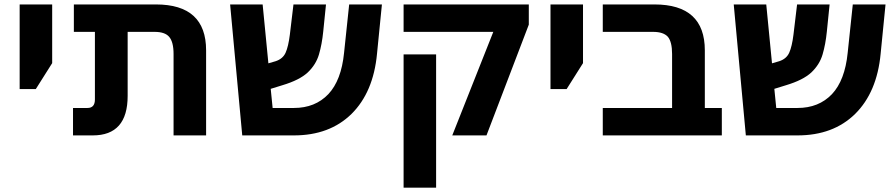

<svg xmlns="http://www.w3.org/2000/svg" viewBox="-20 -622 4112 882"><path d="M70.3 -212.9Q70.3 -273.4 70.3 -456.1Q70.3 -493.2 70.3 -601.6Q107.4 -601.6 219.7 -601.6Q219.7 -534.2 219.7 -332Q201.2 -302.7 144.5 -212.9Q126 -212.9 70.3 -212.9Z M566.4 -181.6Q566.4 0 406.2 0Q376 0 315.4 0Q315.4 -31.2 315.4 -126Q332 -126 381.8 -126Q416 -126 416 -165Q416 -268.6 416 -475.6Q391.6 -475.6 319.3 -475.6Q319.3 -507.8 319.3 -601.6Q413.1 -601.6 696.3 -601.6Q926.8 -601.6 926.8 -390.6Q926.8 -260.7 926.8 0Q889.6 0 777.3 0Q777.3 -93.8 777.3 -374Q777.3 -429.7 756.8 -453.1Q737.3 -475.6 690.4 -475.6Q648.4 -475.6 566.4 -475.6Q566.4 -402.3 566.4 -181.6Z M1711.9 -375Q1695.3 -198.2 1594.7 -98.6Q1494.1 0 1330.1 0Q1251 0 1092.8 0Q1079.1 -150.4 1037.1 -601.6Q1074.2 -601.6 1186.5 -601.6Q1193.4 -534.2 1212.9 -331.1Q1221.7 -334 1246.1 -340.8Q1279.3 -351.6 1292 -379.9Q1304.7 -408.2 1311.5 -462.9Q1317.4 -509.8 1328.1 -601.6Q1365.2 -601.6 1477.5 -601.6Q1474.6 -570.3 1464.8 -476.6Q1459 -418.9 1445.3 -372.1Q1431.6 -325.2 1393.6 -289.1Q1355.5 -253.9 1277.3 -230.5Q1259.8 -224.6 1223.6 -213.9Q1225.6 -192.4 1232.4 -126Q1256.8 -126 1330.1 -126Q1427.7 -126 1488.3 -189.5Q1547.9 -252.9 1560.5 -378.9Q1568.4 -453.1 1584 -601.6Q1621.1 -601.6 1734.4 -601.6Q1728.5 -544.9 1711.9 -375Z M2057.6 0Q2104.5 -119.1 2246.1 -475.6Q2142.6 -475.6 1834 -475.6Q1834 -507.8 1834 -601.6Q1977.5 -601.6 2409.2 -601.6Q2409.2 -579.1 2409.2 -508.8Q2360.4 -381.8 2214.8 0Q2175.8 0 2057.6 0ZM1834 240.2Q1834 144.5 1834 -142.6Q1834 -200.2 1834 -372.1Q1871.1 -372.1 1983.4 -372.1Q1983.4 -218.8 1983.4 240.2Q1946.3 240.2 1834 240.2Z M2508.8 -212.9Q2508.8 -273.4 2508.8 -456.1Q2508.8 -493.2 2508.8 -601.6Q2545.9 -601.6 2658.2 -601.6Q2658.2 -534.2 2658.2 -332Q2639.6 -302.7 2583 -212.9Q2564.5 -212.9 2508.8 -212.9Z M3295.9 -126Q3295.9 -94.7 3295.9 0Q3159.2 0 2749 0Q2749 -31.2 2749 -126Q2828.1 -126 3067.4 -126Q3067.4 -188.5 3067.4 -374Q3067.4 -429.7 3047.9 -453.1Q3027.3 -475.6 2980.5 -475.6Q2903.3 -475.6 2749 -475.6Q2749 -507.8 2749 -601.6Q2808.6 -601.6 2986.3 -601.6Q3217.8 -601.6 3217.8 -390.6Q3217.8 -302.7 3217.8 -126Q3237.3 -126 3295.9 -126Z M4025.4 -375Q4008.8 -198.2 3908.2 -98.6Q3807.6 0 3643.6 0Q3564.5 0 3406.2 0Q3392.6 -150.4 3350.6 -601.6Q3387.7 -601.6 3500 -601.6Q3506.8 -534.2 3526.4 -331.1Q3535.2 -334 3559.6 -340.8Q3592.8 -351.6 3605.5 -379.9Q3618.2 -408.2 3625 -462.9Q3630.9 -509.8 3641.6 -601.6Q3678.7 -601.6 3791 -601.6Q3788.1 -570.3 3778.3 -476.6Q3772.5 -418.9 3758.8 -372.1Q3745.1 -325.2 3707 -289.1Q3668.9 -253.9 3590.8 -230.5Q3573.2 -224.6 3537.1 -213.9Q3539.1 -192.4 3545.9 -126Q3570.3 -126 3643.6 -126Q3741.2 -126 3801.8 -189.5Q3861.3 -252.9 3874 -378.9Q3881.8 -453.1 3897.5 -601.6Q3934.6 -601.6 4047.9 -601.6Q4042 -544.9 4025.4 -375Z"/></svg>

Font: Noto Sans Hebrew DECATHLON 
Style: Bold
Weight: 400
Designer: Monotype Design Team
Version: Version 2.000;GOOG;noto-fonts:20170220:a8a215d2e889